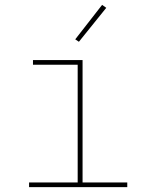

<svg xmlns="http://www.w3.org/2000/svg" viewBox="-20 -766 640 786"><path d="M501 0H99V-19H298V-501H115V-520H318V-19H501ZM303 -595 288 -605 398 -746 415 -734Z"/></svg>

Font: Iosevka Thin Extended
Style: Regular
Weight: 100
Width: 7
Monospace: yes
Designer: Belleve Invis
Foundry: Belleve Invis
Version: Version 32.5.0; ttfautohint (v1.8.4)